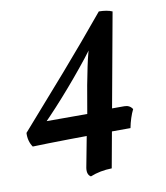

<svg xmlns="http://www.w3.org/2000/svg" viewBox="-78 -571 698 807"><g transform="rotate(-10 271.0 -167.5)"><path d="M245 171Q228 161 232 133L261 -20L270 -59L296 -209Q305 -256 311.5 -287Q318 -318 324.5 -342Q331 -366 340 -391L348 -381Q330 -354 303.5 -320.5Q277 -287 246 -250Q215 -213 182.5 -176.5Q150 -140 119.5 -108Q89 -76 65 -53L73 -90H299L346 -95H435Q457 -95 469 -77Q461 -61 454.5 -41Q448 -21 444 0Q289 0 185.5 1.5Q82 3 26 5Q17 -8 13 -23.5Q9 -39 10 -56Q109 -168 206 -279.5Q303 -391 398 -506Q414 -506 429 -503.5Q444 -501 455 -496L337 153Q287 154 245 171Z"/></g></svg>

Font: Vollkorn Medium
Style: Italic
Weight: 500
Italic angle: -11°
Designer: Friedrich Althausen
Foundry: Friedrich Althausen
Version: Version 5.000